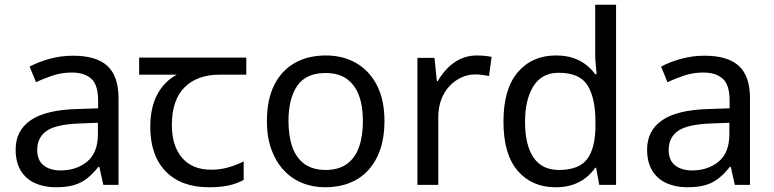

<svg xmlns="http://www.w3.org/2000/svg" viewBox="-20 -780 3265 810"><path d="M288 -545Q386 -545 433 -502Q480 -459 480 -365V0H416L399 -76H395Q372 -47 347.5 -27.5Q323 -8 291.5 1Q260 10 215 10Q167 10 128.5 -7Q90 -24 68 -59.5Q46 -95 46 -149Q46 -229 109 -272.5Q172 -316 303 -320L394 -323V-355Q394 -422 365 -448Q336 -474 283 -474Q241 -474 203 -461.5Q165 -449 132 -433L105 -499Q140 -518 188 -531.5Q236 -545 288 -545ZM314 -259Q214 -255 175.5 -227Q137 -199 137 -148Q137 -103 164.5 -82Q192 -61 235 -61Q303 -61 348 -98.5Q393 -136 393 -214V-262Z M862 10Q744 10 679 -57Q614 -124 614 -245Q614 -325 643 -380.5Q672 -436 726 -465H567V-537H1019V-465H906Q812 -465 758.5 -411.5Q705 -358 705 -252Q705 -165 748 -114.5Q791 -64 871 -64Q908 -64 942 -73.5Q976 -83 1008 -99V-21Q979 -5 944 2.5Q909 10 862 10Z M1602 -269Q1602 -202 1584.5 -150.5Q1567 -99 1534.5 -63Q1502 -27 1455.5 -8.5Q1409 10 1352 10Q1299 10 1254 -8.5Q1209 -27 1176 -63Q1143 -99 1124.5 -150.5Q1106 -202 1106 -269Q1106 -358 1136 -419.5Q1166 -481 1222 -513.5Q1278 -546 1355 -546Q1428 -546 1483.5 -513.5Q1539 -481 1570.5 -419.5Q1602 -358 1602 -269ZM1197 -269Q1197 -206 1213.5 -159.5Q1230 -113 1265 -88Q1300 -63 1354 -63Q1408 -63 1443 -88Q1478 -113 1494.5 -159.5Q1511 -206 1511 -269Q1511 -333 1494 -378Q1477 -423 1442.5 -447.5Q1408 -472 1353 -472Q1271 -472 1234 -418Q1197 -364 1197 -269Z M1991 -546Q2006 -546 2023.5 -544.5Q2041 -543 2054 -540L2043 -459Q2030 -462 2014.5 -464Q1999 -466 1985 -466Q1954 -466 1926 -453Q1898 -440 1876 -416.5Q1854 -393 1841.5 -360Q1829 -327 1829 -286V0H1741V-536H1813L1823 -438H1827Q1844 -468 1868 -492.5Q1892 -517 1923 -531.5Q1954 -546 1991 -546Z M2324 10Q2224 10 2164 -59.5Q2104 -129 2104 -267Q2104 -405 2164.5 -475.5Q2225 -546 2325 -546Q2367 -546 2398 -535.5Q2429 -525 2452 -507Q2475 -489 2491 -467H2497Q2496 -480 2493.5 -505.5Q2491 -531 2491 -546V-760H2579V0H2508L2495 -72H2491Q2475 -49 2452 -30.5Q2429 -12 2397.5 -1Q2366 10 2324 10ZM2338 -63Q2423 -63 2457.5 -109.5Q2492 -156 2492 -250V-266Q2492 -366 2459 -419.5Q2426 -473 2337 -473Q2266 -473 2230.5 -416.5Q2195 -360 2195 -265Q2195 -169 2230.5 -116Q2266 -63 2338 -63Z M2952 -545Q3050 -545 3097 -502Q3144 -459 3144 -365V0H3080L3063 -76H3059Q3036 -47 3011.5 -27.5Q2987 -8 2955.5 1Q2924 10 2879 10Q2831 10 2792.5 -7Q2754 -24 2732 -59.5Q2710 -95 2710 -149Q2710 -229 2773 -272.5Q2836 -316 2967 -320L3058 -323V-355Q3058 -422 3029 -448Q3000 -474 2947 -474Q2905 -474 2867 -461.5Q2829 -449 2796 -433L2769 -499Q2804 -518 2852 -531.5Q2900 -545 2952 -545ZM2978 -259Q2878 -255 2839.5 -227Q2801 -199 2801 -148Q2801 -103 2828.5 -82Q2856 -61 2899 -61Q2967 -61 3012 -98.5Q3057 -136 3057 -214V-262Z"/></svg>

Font: hingu115
Style: Book
Weight: 400
Designer: Jelle Bosma - Monotype Design Team
Foundry: Monotype Imaging Inc.
Version: Version 2.003